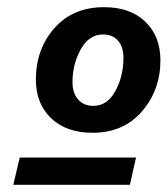

<svg xmlns="http://www.w3.org/2000/svg" viewBox="-20 -684 467 535"><path d="M238 -314Q165 -314 122.5 -354.5Q80 -395 80 -462Q80 -547 131.5 -605.5Q183 -664 270 -664Q343 -664 385 -623.5Q427 -583 427 -516Q427 -433 375.5 -373.5Q324 -314 238 -314ZM240 -389Q279 -389 301.5 -430.5Q324 -472 324 -522Q324 -553 309 -570.5Q294 -588 267 -588Q228 -588 205 -546.5Q182 -505 182 -455Q182 -425 197.5 -407Q213 -389 240 -389ZM17 -169 35 -245H359L342 -169Z"/></svg>

Font: Elaine Sans SemiBold
Style: Italic
Weight: 600
Italic angle: -13°
Designer: Wei Huang
Foundry: Wei Huang
Version: Version 2.001;December 24, 2019;FontCreator 12.0.0.2547 64-b